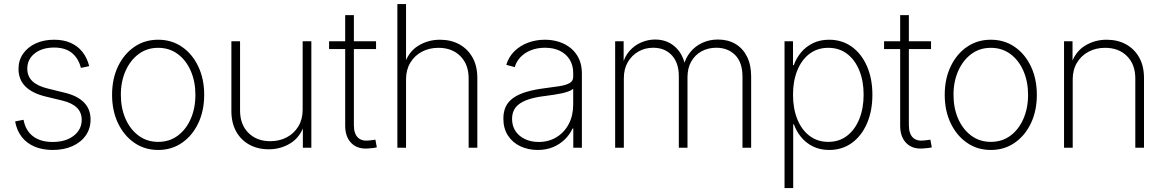

<svg xmlns="http://www.w3.org/2000/svg" viewBox="-20 -748 5896 972"><path d="M247.1 11.2Q194.8 11.2 154.8 -5.9Q114.7 -22.9 89.8 -55.2Q64.9 -87.4 56.6 -133.3L99.1 -141.6Q109.4 -86.9 147.2 -58.1Q185.1 -29.3 246.6 -29.3Q313 -29.3 353.3 -60.8Q393.6 -92.3 393.6 -141.1Q393.6 -179.2 368.9 -203.1Q344.2 -227.1 295.9 -238.8L209 -259.8Q142.1 -276.4 107.9 -311Q73.7 -345.7 73.7 -398.9Q73.7 -442.9 96.9 -476.1Q120.1 -509.3 160.6 -528.1Q201.2 -546.9 253.9 -546.9Q301.8 -546.9 337.6 -531Q373.5 -515.1 397.2 -485.4Q420.9 -455.6 431.6 -413.1L389.6 -404.3Q377.4 -452.6 344 -480Q310.5 -507.3 253.9 -507.3Q193.8 -507.3 156 -477.8Q118.2 -448.2 118.2 -400.4Q118.2 -361.8 143.8 -337.2Q169.4 -312.5 221.7 -299.8L307.1 -278.8Q372.1 -263.2 405.3 -229.2Q438.5 -195.3 438.5 -142.6Q438.5 -97.2 414.3 -62.5Q390.1 -27.8 346.9 -8.3Q303.7 11.2 247.1 11.2Z M780.8 11.2Q712.9 11.2 660.4 -24.9Q607.9 -61 577.6 -124Q547.4 -187 547.4 -268.1Q547.4 -349.1 577.6 -412.1Q607.9 -475.1 660.4 -511Q712.9 -546.9 780.8 -546.9Q848.6 -546.9 901.1 -511Q953.6 -475.1 983.6 -411.9Q1013.7 -348.6 1013.7 -268.1Q1013.7 -187 983.6 -124Q953.6 -61 901.1 -24.9Q848.6 11.2 780.8 11.2ZM780.8 -29.8Q837.9 -29.8 880.1 -61.3Q922.4 -92.8 945.8 -146.7Q969.2 -200.7 969.2 -268.1Q969.2 -335 945.8 -388.9Q922.4 -442.9 879.9 -474.4Q837.4 -505.9 780.8 -505.9Q724.1 -505.9 681.9 -474.4Q639.6 -442.9 615.7 -389.2Q591.8 -335.4 591.8 -268.1Q591.8 -200.7 615.5 -146.7Q639.2 -92.8 681.6 -61.3Q724.1 -29.8 780.8 -29.8Z M1340.3 7.8Q1285.2 7.8 1242.4 -15.6Q1199.7 -39.1 1175.5 -82.5Q1151.4 -126 1151.4 -186V-539.1H1195.3V-188.5Q1195.3 -117.7 1237.5 -75.4Q1279.8 -33.2 1348.1 -33.2Q1395 -33.2 1432.1 -53Q1469.2 -72.8 1490.7 -108.6Q1512.2 -144.5 1512.2 -192.4V-539.1H1556.2V0H1513.2V-121.6H1522Q1502 -55.2 1451.9 -23.7Q1401.9 7.8 1340.3 7.8Z M1883.8 -539.1V-499.5H1646V-539.1ZM1727.5 -671.4H1771.5V-114.3Q1771.5 -71.8 1791.7 -51.8Q1812 -31.7 1851.1 -37.1Q1857.4 -37.6 1865.5 -38.8Q1873.5 -40 1880.4 -41L1887.7 -2Q1879.9 0 1870.4 1.2Q1860.8 2.4 1851.6 2.9Q1793 9.8 1760.3 -22Q1727.5 -53.7 1727.5 -111.8Z M2035.6 -346.7V0H1991.7V-727.5H2035.6V-417.5H2025.9Q2045.9 -483.9 2095.9 -515.4Q2146 -546.9 2207.5 -546.9Q2263.2 -546.9 2305.7 -523.4Q2348.1 -500 2372.3 -456.8Q2396.5 -413.6 2396.5 -353V0H2352.5V-351.1Q2352.5 -421.9 2310.5 -463.9Q2268.6 -505.9 2199.7 -505.9Q2152.8 -505.9 2115.7 -486.1Q2078.6 -466.3 2057.1 -430.4Q2035.6 -394.5 2035.6 -346.7Z M2702.1 11.2Q2654.8 11.2 2615.2 -7.1Q2575.7 -25.4 2552 -61Q2528.3 -96.7 2528.3 -147.9Q2528.3 -182.6 2540.5 -208.3Q2552.7 -233.9 2578.4 -252.2Q2604 -270.5 2643.6 -282.5Q2683.1 -294.4 2736.8 -301.3Q2779.8 -306.6 2812.5 -311.8Q2845.2 -316.9 2863.5 -327.4Q2881.8 -337.9 2881.8 -358.4V-378.4Q2881.8 -417.5 2864.3 -446Q2846.7 -474.6 2814.7 -490.5Q2782.7 -506.3 2739.3 -506.3Q2699.7 -506.3 2668 -493.7Q2636.2 -481 2615.2 -459Q2594.2 -437 2585.9 -408.2L2543 -419.9Q2555.7 -460.9 2584.5 -489Q2613.3 -517.1 2653.3 -532Q2693.4 -546.9 2738.8 -546.9Q2776.4 -546.9 2810.1 -536.1Q2843.8 -525.4 2869.9 -503.9Q2896 -482.4 2910.9 -450.7Q2925.8 -418.9 2925.8 -376V0H2882.3V-97.7H2878.9Q2864.7 -67.4 2839.8 -42.7Q2814.9 -18.1 2780.3 -3.4Q2745.6 11.2 2702.1 11.2ZM2707 -29.3Q2757.8 -29.3 2797.4 -53.5Q2836.9 -77.6 2859.4 -120.4Q2881.8 -163.1 2881.8 -218.3V-298.3Q2873 -291 2858.2 -285.4Q2843.3 -279.8 2824.2 -275.6Q2805.2 -271.5 2783.7 -268.3Q2762.2 -265.1 2740.2 -262.2Q2681.6 -255.4 2644.3 -240.7Q2606.9 -226.1 2589.6 -203.1Q2572.3 -180.2 2572.3 -146.5Q2572.3 -109.9 2590.1 -83.7Q2607.9 -57.6 2638.4 -43.5Q2668.9 -29.3 2707 -29.3Z M3094.2 0V-539.1H3137.2V-415.5H3129.9Q3141.1 -460.9 3166.7 -490Q3192.4 -519 3226.6 -533.4Q3260.7 -547.9 3296.4 -547.9Q3356.9 -547.9 3397.9 -510.7Q3439 -473.6 3449.7 -410.2H3439.5Q3449.2 -453.1 3474.4 -483.9Q3499.5 -514.6 3535.6 -531.2Q3571.8 -547.9 3614.7 -547.9Q3665 -547.9 3702.6 -525.9Q3740.2 -503.9 3761.5 -461.9Q3782.7 -419.9 3782.7 -360.4V0H3738.8V-359.4Q3738.8 -432.1 3701.9 -469.2Q3665 -506.3 3606.4 -506.3Q3564.9 -506.3 3531.7 -488.3Q3498.5 -470.2 3479.5 -436.8Q3460.4 -403.3 3460.4 -356.4V0H3416.5V-362.3Q3416.5 -430.2 3380.9 -468.3Q3345.2 -506.3 3287.1 -506.3Q3245.6 -506.3 3211.9 -487.1Q3178.2 -467.8 3158.2 -433.3Q3138.2 -398.9 3138.2 -352.1V0Z M3951.7 204.1V-539.1H3994.6V-418H3998.5Q4011.2 -453.6 4035.6 -482.9Q4060.1 -512.2 4095.7 -529.5Q4131.3 -546.9 4177.7 -546.9Q4242.7 -546.9 4292 -511.5Q4341.3 -476.1 4368.9 -413.1Q4396.5 -350.1 4396.5 -268.6Q4396.5 -186.5 4369.1 -123.3Q4341.8 -60.1 4292.5 -24.4Q4243.2 11.2 4177.7 11.2Q4131.8 11.2 4096.2 -6.3Q4060.5 -23.9 4036.1 -53.5Q4011.7 -83 3999 -118.7H3995.6V204.1ZM4173.3 -29.8Q4228.5 -29.8 4268.6 -60.8Q4308.6 -91.8 4330.3 -145.8Q4352.1 -199.7 4352.1 -268.6Q4352.1 -337.4 4330.3 -391.1Q4308.6 -444.8 4268.6 -475.3Q4228.5 -505.9 4173.3 -505.9Q4118.2 -505.9 4078.1 -475.6Q4038.1 -445.3 4016.4 -391.6Q3994.6 -337.9 3994.6 -268.6Q3994.6 -199.2 4016.1 -145.3Q4037.6 -91.3 4077.9 -60.5Q4118.2 -29.8 4173.3 -29.8Z M4693.4 -539.1V-499.5H4455.6V-539.1ZM4537.1 -671.4H4581.1V-114.3Q4581.1 -71.8 4601.3 -51.8Q4621.6 -31.7 4660.6 -37.1Q4667 -37.6 4675 -38.8Q4683.1 -40 4689.9 -41L4697.3 -2Q4689.5 0 4679.9 1.2Q4670.4 2.4 4661.1 2.9Q4602.5 9.8 4569.8 -22Q4537.1 -53.7 4537.1 -111.8Z M4996.1 11.2Q4928.2 11.2 4875.7 -24.9Q4823.2 -61 4793 -124Q4762.7 -187 4762.7 -268.1Q4762.7 -349.1 4793 -412.1Q4823.2 -475.1 4875.7 -511Q4928.2 -546.9 4996.1 -546.9Q5064 -546.9 5116.5 -511Q5168.9 -475.1 5199 -411.9Q5229 -348.6 5229 -268.1Q5229 -187 5199 -124Q5168.9 -61 5116.5 -24.9Q5064 11.2 4996.1 11.2ZM4996.1 -29.8Q5053.2 -29.8 5095.5 -61.3Q5137.7 -92.8 5161.1 -146.7Q5184.6 -200.7 5184.6 -268.1Q5184.6 -335 5161.1 -388.9Q5137.7 -442.9 5095.2 -474.4Q5052.7 -505.9 4996.1 -505.9Q4939.5 -505.9 4897.2 -474.4Q4855 -442.9 4831.1 -389.2Q4807.1 -335.4 4807.1 -268.1Q4807.1 -200.7 4830.8 -146.7Q4854.5 -92.8 4897 -61.3Q4939.5 -29.8 4996.1 -29.8Z M5410.6 -346.7V0H5366.7V-539.1H5409.7V-417.5H5400.9Q5420.9 -483.9 5470.9 -515.4Q5521 -546.9 5582.5 -546.9Q5638.2 -546.9 5680.7 -523.4Q5723.1 -500 5747.3 -456.8Q5771.5 -413.6 5771.5 -353V0H5727.5V-351.1Q5727.5 -421.9 5685.5 -463.9Q5643.6 -505.9 5574.7 -505.9Q5527.8 -505.9 5490.7 -486.1Q5453.6 -466.3 5432.1 -430.4Q5410.6 -394.5 5410.6 -346.7Z"/></svg>

Font: Inter 18pt ExtraLight
Style: Regular
Weight: 250
Designer: Rasmus Andersson
Foundry: rsms
Version: Version 4.001;git-66647c0bb